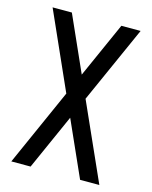

<svg xmlns="http://www.w3.org/2000/svg" viewBox="-106 -754 650 823"><g transform="rotate(15 219.5 -342.0)"><path d="M24.4 0 176.8 -341.8 24.4 -683.6H109.9L219.7 -437.5L329.6 -683.6H415L262.2 -341.8L415 0H329.6L219.7 -246.1L109.9 0Z"/></g></svg>

Font: Saniretro
Style: Regular
Weight: 400
Designer: Jayvee D. Enaguas (Grand Chaos)
Version: Version 1.0 - 6/10/2013